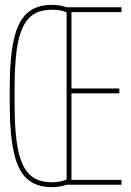

<svg xmlns="http://www.w3.org/2000/svg" viewBox="-20 -760 540 790"><path d="M193 10Q130 10 92 -23.5Q54 -57 37 -133Q20 -209 20 -335V-395Q20 -522 37 -597.5Q54 -673 92 -706.5Q130 -740 193 -740Q216 -740 234.5 -736Q253 -732 269 -724L260 -706Q246 -714 229 -717Q212 -720 193 -720Q151 -720 122 -703.5Q93 -687 74.5 -649Q56 -611 48 -549Q40 -487 40 -395V-335Q40 -244 48 -181.5Q56 -119 74.5 -81Q93 -43 122 -26.5Q151 -10 193 -10Q212 -10 229 -13.5Q246 -17 260 -24L269 -6Q253 2 234.5 6Q216 10 193 10ZM254 0V-730H480V-710H274V-396H471V-376H274V-20H480V0Z"/></svg>

Font: M PLUS Code Latin Thin
Style: Regular
Weight: 250
Designer: Coji Morishita
Foundry: UNDERFOREST DESIGN
Version: Version 1.002; ttfautohint (v1.8.3)